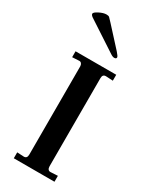

<svg xmlns="http://www.w3.org/2000/svg" viewBox="-213 -877 742 928"><g transform="rotate(30 158.5 -413.0)"><path d="M45 0V-33L83 -31Q101 -31 101 -53V-545Q101 -554 96 -560.5Q91 -567 82 -566L45 -564V-597H272V-564L234 -566H232Q214 -566 214 -545V-53Q214 -42 219 -36Q224 -30 234 -31L272 -33V0ZM222 -663Q213 -663 200 -672L35 -780Q24 -788 24 -795Q24 -803 46.5 -814.5Q69 -826 86 -826Q97 -826 102 -822Q112 -812 122 -801L217 -697Q234 -678 234 -672Q234 -663 222 -663Z"/></g></svg>

Font: UnnaMedium
Style: Regular
Weight: 500
Designer: Jorge de Buen Unna
Foundry: Omnibus-Type
Version: Version 2.008;hotconv 1.0.109;makeotfexe 2.5.65596